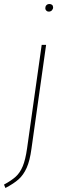

<svg xmlns="http://www.w3.org/2000/svg" viewBox="-65 -743 319 958"><path d="M-45 178Q-8 158 13.5 138.5Q35 119 48.5 86.5Q62 54 70 -2L143 -519H165L92 -1Q84 59 68 94.5Q52 130 28 151.5Q4 173 -38 195ZM161 -702Q161 -711 166.5 -717Q172 -723 182 -723Q190 -723 195 -718.5Q200 -714 200 -706Q200 -698 194 -691.5Q188 -685 178 -685Q171 -685 166 -690Q161 -695 161 -702Z"/></svg>

Font: Fira Sans Condensed Thin
Style: Italic
Weight: 250
Width: 3
Italic angle: -8°
Designer: Carrois Corporate & Edenspiekermann AG
Foundry: Carrois Corporate GbR & Edenspiekermann AG
Version: Version 4.203